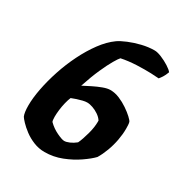

<svg xmlns="http://www.w3.org/2000/svg" viewBox="-159 -784 847 899"><g transform="rotate(30 264.0 -335.0)"><path d="M209 0Q178 0 149.5 -11.5Q121 -23 98.5 -40Q76 -57 61.5 -72.5Q47 -88 43 -95Q39 -104 37 -118Q35 -132 35 -151Q35 -192 45 -243.5Q55 -295 73 -349.5Q91 -404 116.5 -455.5Q142 -507 173 -549Q204 -591 239 -616Q256 -628 286 -640.5Q316 -653 351 -661.5Q386 -670 419 -670Q434 -670 457 -660.5Q480 -651 500.5 -638Q521 -625 528 -615Q521 -596 513.5 -584.5Q506 -573 500 -566Q476 -568 457.5 -568.5Q439 -569 422 -569Q403 -569 381 -568Q359 -567 338 -564.5Q317 -562 298 -558Q291 -551 276 -525.5Q261 -500 242 -457.5Q223 -415 203 -355Q222 -365 246 -377Q270 -389 293 -397.5Q316 -406 332 -406Q357 -406 382 -395.5Q407 -385 429 -370Q451 -355 465.5 -341.5Q480 -328 483 -321Q485 -314 485.5 -304Q486 -294 486 -285Q486 -256 480 -223.5Q474 -191 462.5 -160Q451 -129 436 -104Q417 -84 381.5 -59.5Q346 -35 301.5 -17.5Q257 0 209 0ZM263 -91Q274 -91 290.5 -98Q307 -105 323 -118Q329 -130 334.5 -146.5Q340 -163 345 -181Q350 -199 352.5 -216Q355 -233 355 -246Q355 -248 355 -250Q355 -252 355 -254Q346 -268 330.5 -278.5Q315 -289 298 -295Q281 -301 267 -301Q257 -301 243 -297.5Q229 -294 215 -289.5Q201 -285 189 -280Q183 -266 178 -245.5Q173 -225 170.5 -204Q168 -183 168 -167Q168 -158 169 -150Q170 -142 172 -140Q194 -118 222.5 -104.5Q251 -91 263 -91Z"/></g></svg>

Font: Texturina Medium 12pt Black
Style: Italic
Weight: 900
Italic angle: -11°
Version: Version 1.002